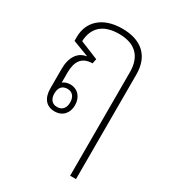

<svg xmlns="http://www.w3.org/2000/svg" viewBox="-197 -661 914 1023"><g transform="rotate(30 260.0 -149.0)"><path d="M400 260H436V-383C436 -500 365 -558 250 -558C126 -558 61 -489 61 -398V-374L158 -337V-335C108 -328 76 -283 76 -210V-91C76 -31 104 5 156 5C206 5 235 -30 235 -78C235 -126 205 -162 158 -162C139 -162 124 -156 113 -147V-208C113 -277 139 -318 204 -318L210 -347L97 -393C101 -477 151 -525 249 -525C343 -525 400 -478 400 -377ZM156 -22C125 -22 108 -43 108 -78C108 -113 125 -134 157 -134C187 -134 205 -113 205 -78C205 -43 187 -22 156 -22Z"/></g></svg>

Font: Noto Sans Thai Looped SemiCondensed ExtraLight
Style: Regular
Weight: 200
Width: 4
Designer: Sasikarn Vongin, Ben Mitchell
Foundry: The Fontpad Ltd
Version: Version 1.001